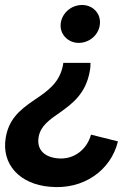

<svg xmlns="http://www.w3.org/2000/svg" viewBox="-40 -551 542 770"><path d="M323 -299H214L212 -287C198 -220 154 -188 102 -153C31 -106 -5 -68 -17 1C-35 108 39 188 160 198C295 211 405 132 433 16L325 -11C309 48 256 91 191 84C139 79 106 50 115 -2C123 -47 159 -71 202 -101C251 -136 304 -176 320 -265C322 -274 323 -284 323 -299ZM289 -531C242 -531 203 -493 203 -448C203 -410 235 -379 276 -379C320 -379 361 -414 361 -462C361 -500 331 -531 289 -531Z"/></svg>

Font: Fixel Text 20240404 SemiBold
Style: Italic
Weight: 600
Width: 4
Italic angle: -10°
Designer: AlfaBravo + MacPaw
Foundry: Kyrylo Tkachov, Marchela Mozhyna, Serhii Makarenko, Maria Weinstein, Zakhar Kryvoshyya
Version: Version 1.211;Glyphs 3.2 (3225)